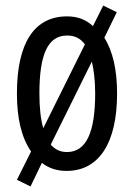

<svg xmlns="http://www.w3.org/2000/svg" viewBox="-20 -606 485 692"><path d="M402 -269C402 -353 387 -421 356 -470L401 -562L352 -586L315 -512C289 -536 259 -547 222 -547C104 -547 41 -452 41 -269C41 -180 57 -111 92 -60L41 42L90 66L131 -19C155 0 185 10 220 10C337 10 402 -91 402 -269ZM122 -269C122 -409 152 -478 222 -478C249 -478 270 -468 286 -446L136 -144C127 -174 122 -216 122 -269ZM323 -269C323 -129 291 -58 221 -58C198 -58 178 -67 163 -85L311 -384C318 -355 323 -317 323 -269Z"/></svg>

Font: Noto Sans Lao Looped ExtraCondensed
Style: Regular
Weight: 400
Width: 2
Designer: Mark Frömberg, Ben Mitchell
Foundry: The Fontpad Ltd
Version: Version 1.002